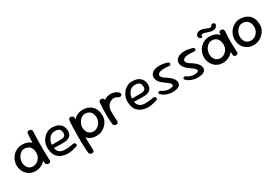

<svg xmlns="http://www.w3.org/2000/svg" viewBox="73 -1836 4648 3216"><g transform="rotate(-30 2397.5 -228.0)"><path d="M275.2 -2.1Q224 -1.8 181.5 -20.2Q139 -38.8 107.8 -71.8Q76.6 -104.9 59.8 -148.8Q42.9 -192.6 42.9 -242.6Q43.2 -296 62.5 -342.7Q81.8 -389.4 115.4 -424.4Q149 -459.5 193.7 -479.4Q238.4 -499.2 289.6 -499.6Q362.5 -500 415.6 -473.5Q468.6 -447 497.2 -391.5Q525.9 -336 525.9 -250Q525.9 -200 508.3 -155.5Q490.8 -111 457.8 -76.8Q424.9 -42.6 378.7 -22.8Q332.5 -2.9 275.2 -2.1ZM279.1 -92Q309.9 -92 338.3 -105.4Q366.8 -118.9 388.6 -142.1Q410.4 -165.2 423.3 -195.4Q436.2 -225.5 436.2 -258.9Q436.2 -315.2 417.8 -351.5Q399.4 -387.8 367.9 -405.2Q336.4 -422.8 295 -422.8Q264.6 -422.8 237.3 -407.2Q210 -391.6 189.6 -365.6Q169.2 -339.5 157.6 -307.4Q146 -275.4 146 -242Q146 -198.6 162.3 -164.4Q178.6 -130.2 208.7 -111.1Q238.8 -92 279.1 -92ZM525.8 -0.2Q509.4 -0.2 498.9 -6.5Q488.4 -12.8 482.2 -21.3Q476 -29.9 473.7 -36.1Q471.4 -42.4 471.4 -42.4Q466.8 -85.4 464.2 -141.4Q461.8 -197.5 461.1 -260Q460.4 -322.5 461.9 -385.7Q463.4 -448.9 466.4 -507.9Q469.4 -567 473.4 -616Q473.4 -616 474.8 -621.3Q476.2 -626.6 481.1 -633.8Q485.9 -641 495.6 -645.8Q505.2 -650.5 521.5 -649.4Q538.5 -648.2 548.2 -641Q558 -633.8 562.6 -624.6Q567.2 -615.5 568.7 -608.8Q570.1 -602.1 570.1 -602.1Q567.2 -562.9 565.4 -508.9Q563.6 -454.9 562.6 -393.6Q561.6 -332.2 561.9 -269.1Q562.2 -205.9 563.9 -146.6Q565.5 -87.4 568.5 -38.4Q568.5 -38.4 567.4 -32.6Q566.4 -26.8 562.5 -19.3Q558.6 -11.9 549.8 -6.1Q541 -0.2 525.8 -0.2Z M842.2 10.4Q776.2 -1.4 735.7 -27.6Q695.1 -53.8 673.6 -89.6Q652 -125.4 644.4 -166.3Q636.9 -207.2 636.5 -247.2Q636.1 -292.1 653.7 -337.8Q671.2 -383.4 704.7 -420.9Q738.1 -458.5 785.4 -479.9Q832.6 -501.2 890.6 -497.2Q949.6 -493.2 986.8 -474.6Q1024 -455.9 1044.2 -428.8Q1064.5 -401.8 1072.4 -371.6Q1080.2 -341.5 1080.6 -314.6Q1080.4 -265.1 1054.6 -231.6Q1028.8 -198.1 974.5 -185.9Q958.5 -182.5 934.4 -181.2Q910.4 -179.9 882.8 -179.9Q855.2 -179.9 828.4 -180.8Q801.5 -181.6 779.4 -182.8Q757.4 -184 743.8 -184.7Q730.2 -185.4 730.2 -185.4Q733 -157.2 747.9 -130.8Q762.8 -104.4 791.3 -87Q819.9 -69.6 863 -66.9Q900.1 -65.8 932.2 -68.1Q964.4 -70.4 988.6 -74.1Q1012.9 -77.8 1026.1 -80.9Q1039.4 -84.1 1039.4 -84.1Q1039.4 -84.1 1044.4 -84.4Q1049.5 -84.8 1057.4 -84Q1065.2 -83.2 1073 -78.6Q1080.8 -73.9 1085.8 -63.2Q1091.5 -53.1 1090.2 -45.6Q1088.9 -38 1085.1 -32.7Q1081.2 -27.4 1077.6 -24.9Q1073.9 -22.4 1073.9 -22.4Q1073.9 -22.4 1052.8 -14.9Q1031.6 -7.5 997.2 0.9Q962.8 9.4 922.1 13.2Q881.4 17.1 842.2 10.4ZM730 -247 925.5 -249.2Q925.5 -249.2 932.8 -250.4Q940 -251.5 950.7 -254.9Q961.4 -258.2 971.9 -266.1Q982.4 -274 989.3 -287.4Q996.2 -300.8 996.2 -322Q996.2 -356.8 984.1 -379.9Q972 -403.1 944.1 -413.8Q916.1 -424.4 866.4 -421.1Q831.4 -418.9 804.8 -399.6Q778.1 -380.2 760.4 -352.2Q742.8 -324.2 735.1 -295.8Q727.4 -267.2 730 -247Z M1454.8 -2.1Q1395.6 -2.1 1352.2 -21.4Q1308.8 -40.6 1280.9 -74.1Q1253.1 -107.5 1239.4 -151.6Q1225.8 -195.6 1225.8 -245.6Q1225.8 -300.9 1243.1 -347.8Q1260.5 -394.6 1292.6 -428.6Q1324.8 -462.5 1369.6 -481.2Q1414.5 -500 1469.1 -499.6Q1520.4 -499.2 1563.8 -483.1Q1607.2 -467 1639.8 -435.4Q1672.4 -403.8 1690.4 -356.8Q1708.4 -309.8 1708.4 -247Q1708.8 -197 1688.6 -152.7Q1668.4 -108.4 1633 -74.6Q1597.6 -40.8 1551.8 -21.4Q1506 -2.1 1454.8 -2.1ZM1241.6 213.1Q1225.2 213.1 1214.8 206.9Q1204.2 200.6 1198.2 191.9Q1192.2 183.2 1189.9 177Q1187.6 170.8 1187.6 170.8Q1183.6 127.8 1180.8 65.5Q1177.9 3.2 1177.2 -67.6Q1176.5 -138.5 1177.3 -210.6Q1178.1 -282.6 1180.9 -347.4Q1183.8 -412.1 1187.8 -460.1Q1187.8 -460.1 1189.2 -465.8Q1190.6 -471.4 1195.4 -478.4Q1200.2 -485.5 1209.9 -490.6Q1219.6 -495.6 1235.9 -494.5Q1252.9 -493.4 1262.6 -486.1Q1272.4 -478.9 1277 -469.8Q1281.6 -460.6 1283.1 -453.9Q1284.5 -447.2 1284.5 -447.2Q1281.6 -407.4 1280 -347.7Q1278.4 -288 1277.9 -218.1Q1277.4 -148.2 1278.1 -76.4Q1278.8 -4.5 1280.2 60.8Q1281.8 126 1284.8 175Q1284.8 175 1283.7 180.8Q1282.6 186.6 1278.6 194.1Q1274.5 201.5 1265.7 207.3Q1256.9 213.1 1241.6 213.1ZM1447 -92.4Q1478.5 -92.4 1507.5 -106.8Q1536.5 -121.1 1558.5 -145.2Q1580.5 -169.4 1593.4 -200.4Q1606.4 -231.5 1606.4 -264.9Q1606.4 -320.5 1587.2 -355.2Q1568 -390 1536.7 -406.2Q1505.4 -422.4 1467.8 -422.4Q1437.4 -422.4 1409.5 -407Q1381.6 -391.6 1360.3 -365.6Q1339 -339.5 1326.4 -307.2Q1313.9 -275 1313.9 -240.9Q1313.9 -198.6 1330.2 -164.8Q1346.5 -131 1376.6 -111.7Q1406.6 -92.4 1447 -92.4Z M1824.9 -114.4Q1812.4 -113 1804.8 -119.8Q1797.2 -126.6 1793.6 -136.3Q1790 -146 1788.7 -153.8Q1787.4 -161.6 1787.4 -161.6Q1783.8 -179 1781.9 -188.6Q1780 -198.2 1780.1 -206.6Q1780.1 -214.9 1780.7 -227.8Q1781.2 -240.8 1781.9 -264.1Q1785.9 -323.1 1805.6 -368.1Q1825.2 -413 1860.2 -443Q1895.2 -473 1942.5 -487.1Q1984.9 -496.6 2020.9 -493.8Q2056.9 -490.9 2086.4 -478.2Q2115.9 -465.6 2139 -445.6Q2139 -445.6 2142.8 -441.6Q2146.6 -437.6 2151.3 -430.8Q2156 -424 2158.4 -415.6Q2160.8 -407.1 2158.6 -398Q2156.4 -388.9 2145.5 -380Q2135.1 -371.2 2122 -371.7Q2108.9 -372.1 2097.1 -377.1Q2085.4 -382 2077.6 -386.6Q2069.9 -391.2 2069.9 -391.2Q2047.2 -407.2 2018.6 -407.4Q1989.9 -407.5 1960.5 -393.5Q1920.4 -375.5 1897.9 -342.2Q1875.4 -308.9 1869.2 -263.2Q1866.6 -237.9 1865.2 -222.6Q1863.9 -207.4 1863.2 -196.9Q1862.5 -186.4 1862.8 -175.1Q1863.1 -163.9 1864.1 -145.5Q1864.1 -145.5 1861.8 -138.5Q1859.5 -131.5 1851.1 -124.3Q1842.8 -117.1 1824.9 -114.4ZM1829.1 -1Q1814.6 -1.8 1805.1 -7.2Q1795.5 -12.8 1789.5 -20.2Q1783.5 -27.6 1781.2 -32.9Q1778.9 -38.2 1778.9 -38.2Q1772.9 -92.2 1770.4 -143Q1767.9 -193.8 1767.9 -244.4Q1767.9 -295.1 1770.7 -348.9Q1773.5 -402.6 1778.5 -463.2Q1778.5 -463.2 1779.8 -468.6Q1781 -473.9 1785.2 -481.1Q1789.5 -488.2 1799.4 -493.4Q1809.2 -498.5 1825.5 -498.1Q1842.9 -497.8 1852.8 -490.7Q1862.8 -483.6 1867.6 -474.3Q1872.4 -465 1873.8 -458.1Q1875.2 -451.2 1875.2 -451.2Q1871.6 -401.4 1869.8 -353Q1868 -304.6 1868 -254.8Q1868 -204.9 1869.6 -151.4Q1871.2 -97.9 1874.9 -38.8Q1874.9 -38.8 1873.8 -32.8Q1872.8 -26.8 1868.5 -19.1Q1864.2 -11.5 1854.9 -5.9Q1845.5 -0.2 1829.1 -1Z M2391.2 10.4Q2325.2 -1.4 2284.7 -27.6Q2244.1 -53.8 2222.6 -89.6Q2201 -125.4 2193.4 -166.3Q2185.9 -207.2 2185.5 -247.2Q2185.1 -292.1 2202.7 -337.8Q2220.2 -383.4 2253.7 -420.9Q2287.1 -458.5 2334.4 -479.9Q2381.6 -501.2 2439.6 -497.2Q2498.6 -493.2 2535.8 -474.6Q2573 -455.9 2593.2 -428.8Q2613.5 -401.8 2621.4 -371.6Q2629.2 -341.5 2629.6 -314.6Q2629.4 -265.1 2603.6 -231.6Q2577.8 -198.1 2523.5 -185.9Q2507.5 -182.5 2483.4 -181.2Q2459.4 -179.9 2431.8 -179.9Q2404.2 -179.9 2377.4 -180.8Q2350.5 -181.6 2328.4 -182.8Q2306.4 -184 2292.8 -184.7Q2279.2 -185.4 2279.2 -185.4Q2282 -157.2 2296.9 -130.8Q2311.8 -104.4 2340.3 -87Q2368.9 -69.6 2412 -66.9Q2449.1 -65.8 2481.2 -68.1Q2513.4 -70.4 2537.6 -74.1Q2561.9 -77.8 2575.1 -80.9Q2588.4 -84.1 2588.4 -84.1Q2588.4 -84.1 2593.4 -84.4Q2598.5 -84.8 2606.4 -84Q2614.2 -83.2 2622 -78.6Q2629.8 -73.9 2634.8 -63.2Q2640.5 -53.1 2639.2 -45.6Q2637.9 -38 2634.1 -32.7Q2630.2 -27.4 2626.6 -24.9Q2622.9 -22.4 2622.9 -22.4Q2622.9 -22.4 2601.8 -14.9Q2580.6 -7.5 2546.2 0.9Q2511.8 9.4 2471.1 13.2Q2430.4 17.1 2391.2 10.4ZM2279 -247 2474.5 -249.2Q2474.5 -249.2 2481.8 -250.4Q2489 -251.5 2499.7 -254.9Q2510.4 -258.2 2520.9 -266.1Q2531.4 -274 2538.3 -287.4Q2545.2 -300.8 2545.2 -322Q2545.2 -356.8 2533.1 -379.9Q2521 -403.1 2493.1 -413.8Q2465.1 -424.4 2415.4 -421.1Q2380.4 -418.9 2353.8 -399.6Q2327.1 -380.2 2309.4 -352.2Q2291.8 -324.2 2284.1 -295.8Q2276.4 -267.2 2279 -247Z M2902.2 -72.1Q2962.4 -73.6 2976.8 -91.1Q2991.1 -108.5 2964.9 -141.2Q2953.9 -155.2 2932.1 -171.1Q2910.4 -186.9 2884.4 -205.4Q2858.5 -223.9 2834.1 -245.6Q2809.8 -267.4 2792 -293.1Q2774.2 -318.8 2769.2 -349.8Q2762.5 -391.1 2781.4 -424.4Q2800.2 -457.8 2843.1 -477.2Q2885.9 -496.8 2951.8 -496.2Q3017.6 -495.8 3105.5 -468.5Q3105.5 -468.5 3109.2 -466.2Q3112.9 -463.9 3116.9 -458.8Q3121 -453.6 3123.8 -446.7Q3126.6 -439.8 3124.9 -430.5Q3123.1 -422.8 3118.7 -418.2Q3114.2 -413.6 3108.6 -411.5Q3103 -409.4 3098.9 -409Q3094.9 -408.6 3094.9 -408.6Q3094.9 -408.6 3084 -409.9Q3073.1 -411.1 3054.9 -412.2Q3036.6 -413.2 3014.6 -413.7Q2992.5 -414.1 2970 -412.7Q2947.5 -411.2 2927.8 -407.3Q2908.1 -403.4 2894.9 -394.9Q2877.1 -382.6 2870.6 -368.8Q2864.1 -354.9 2869.8 -338.4Q2875.4 -321.9 2894.8 -303.1Q2914.1 -284.4 2949.1 -263.4Q2999.1 -233.4 3032.9 -199.1Q3066.6 -164.8 3078.8 -129.4Q3090.9 -94.1 3075.9 -59.1Q3065.8 -35.5 3035.9 -20.8Q3006.1 -6.1 2965.1 -1.6Q2924.1 3 2878.8 -3.5Q2833.5 -10 2790.2 -28.9Q2747 -47.8 2715 -80.8Q2715 -80.8 2712.6 -84Q2710.2 -87.2 2707.9 -92.6Q2705.5 -98 2706 -104.3Q2706.5 -110.6 2712.2 -117.4Q2718.2 -123.8 2725.6 -125.5Q2732.9 -127.2 2739.7 -126Q2746.5 -124.8 2751.1 -123.1Q2755.8 -121.5 2755.8 -121.5Q2755.8 -121.5 2767.7 -113.8Q2779.6 -106.1 2800.3 -95.7Q2821 -85.2 2847.4 -78.1Q2873.8 -71 2902.2 -72.1Z M3387.2 -72.1Q3447.4 -73.6 3461.8 -91.1Q3476.1 -108.5 3449.9 -141.2Q3438.9 -155.2 3417.1 -171.1Q3395.4 -186.9 3369.4 -205.4Q3343.5 -223.9 3319.1 -245.6Q3294.8 -267.4 3277 -293.1Q3259.2 -318.8 3254.2 -349.8Q3247.5 -391.1 3266.4 -424.4Q3285.2 -457.8 3328.1 -477.2Q3370.9 -496.8 3436.8 -496.2Q3502.6 -495.8 3590.5 -468.5Q3590.5 -468.5 3594.2 -466.2Q3597.9 -463.9 3601.9 -458.8Q3606 -453.6 3608.8 -446.7Q3611.6 -439.8 3609.9 -430.5Q3608.1 -422.8 3603.7 -418.2Q3599.2 -413.6 3593.6 -411.5Q3588 -409.4 3583.9 -409Q3579.9 -408.6 3579.9 -408.6Q3579.9 -408.6 3569 -409.9Q3558.1 -411.1 3539.9 -412.2Q3521.6 -413.2 3499.6 -413.7Q3477.5 -414.1 3455 -412.7Q3432.5 -411.2 3412.8 -407.3Q3393.1 -403.4 3379.9 -394.9Q3362.1 -382.6 3355.6 -368.8Q3349.1 -354.9 3354.8 -338.4Q3360.4 -321.9 3379.8 -303.1Q3399.1 -284.4 3434.1 -263.4Q3484.1 -233.4 3517.9 -199.1Q3551.6 -164.8 3563.8 -129.4Q3575.9 -94.1 3560.9 -59.1Q3550.8 -35.5 3520.9 -20.8Q3491.1 -6.1 3450.1 -1.6Q3409.1 3 3363.8 -3.5Q3318.5 -10 3275.2 -28.9Q3232 -47.8 3200 -80.8Q3200 -80.8 3197.6 -84Q3195.2 -87.2 3192.9 -92.6Q3190.5 -98 3191 -104.3Q3191.5 -110.6 3197.2 -117.4Q3203.2 -123.8 3210.6 -125.5Q3217.9 -127.2 3224.7 -126Q3231.5 -124.8 3236.1 -123.1Q3240.8 -121.5 3240.8 -121.5Q3240.8 -121.5 3252.7 -113.8Q3264.6 -106.1 3285.3 -95.7Q3306 -85.2 3332.4 -78.1Q3358.8 -71 3387.2 -72.1Z M3898.2 -2.1Q3847 -1.8 3804.5 -20.2Q3762 -38.8 3730.8 -71.8Q3699.6 -104.9 3682.8 -148.8Q3665.9 -192.6 3665.9 -242.6Q3666.2 -296 3685.5 -342.7Q3704.8 -389.4 3738.4 -424.4Q3772 -459.5 3816.7 -479.4Q3861.4 -499.2 3912.6 -499.6Q3985.5 -500 4038.6 -473.5Q4091.6 -447 4120.2 -391.5Q4148.9 -336 4148.9 -250Q4148.9 -200 4131.3 -155.5Q4113.8 -111 4080.8 -76.8Q4047.9 -42.6 4001.7 -22.8Q3955.5 -2.9 3898.2 -2.1ZM3902.1 -92Q3932.9 -92 3961.3 -105.4Q3989.8 -118.9 4011.6 -142.1Q4033.4 -165.2 4046.3 -195.4Q4059.2 -225.5 4059.2 -258.9Q4059.2 -315.2 4040.8 -351.5Q4022.4 -387.8 3990.9 -405.2Q3959.4 -422.8 3918 -422.8Q3887.6 -422.8 3860.3 -407.2Q3833 -391.6 3812.6 -365.6Q3792.2 -339.5 3780.6 -307.4Q3769 -275.4 3769 -242Q3769 -198.6 3785.3 -164.4Q3801.6 -130.2 3831.7 -111.1Q3861.8 -92 3902.1 -92ZM4151.5 -0.6Q4135 -0.6 4124.4 -6.8Q4113.9 -13 4108.9 -18.9Q4104 -24.8 4104 -24.8Q4097 -97.8 4093.2 -170.3Q4089.4 -242.9 4091.2 -318.9Q4093.1 -395 4100.1 -475.6Q4100.1 -475.6 4104.1 -481.6Q4108.1 -487.6 4118.6 -493.4Q4129 -499.2 4147.5 -498.1Q4165.2 -497 4174.8 -488.8Q4184.4 -480.6 4188.1 -470.2Q4191.8 -459.8 4192.4 -452.1Q4193.1 -444.5 4193.1 -444.5Q4189.1 -393.5 4186.6 -346.8Q4184.1 -300.1 4184.6 -252.5Q4185.1 -204.9 4187.1 -152.7Q4189.1 -100.5 4192.1 -39.1Q4192.1 -39.1 4191.2 -33.3Q4190.4 -27.5 4186.7 -20.1Q4183 -12.6 4174.7 -6.6Q4166.4 -0.6 4151.5 -0.6ZM3806.4 -548.1Q3797.2 -543 3787.5 -545.9Q3777.8 -548.8 3771.5 -553.4Q3765.2 -558 3765.2 -558Q3748.8 -574.2 3747.1 -592Q3745.4 -609.8 3754.4 -626.2Q3763.4 -642.6 3781 -653.8Q3798.6 -664.9 3820.8 -667.2Q3857.9 -671.6 3887.9 -662.1Q3918 -652.5 3946.2 -639.6Q3974.4 -626.8 4005.2 -620.6Q4017 -620.6 4025.7 -626.4Q4034.4 -632.2 4040.2 -642.9Q4040.2 -642.9 4044.3 -648.5Q4048.4 -654.1 4057.4 -658.8Q4066.4 -663.5 4081.4 -660.2Q4095.9 -657 4102.4 -649.6Q4109 -642.2 4111.1 -634.8Q4113.2 -627.2 4112.9 -622Q4112.5 -616.8 4112.5 -616.8Q4108.4 -598.2 4090.1 -579.9Q4071.8 -561.6 4036 -556.4Q4015.4 -552.9 3988.2 -558.6Q3961 -564.4 3933.4 -574.2Q3905.8 -584 3880.6 -592.4Q3864.2 -596.4 3848.2 -596Q3832.1 -595.6 3822.6 -591.2Q3813.1 -586.8 3815.6 -577.9Q3815.6 -577.9 3817 -572.5Q3818.4 -567.1 3816.9 -560.4Q3815.5 -553.6 3806.4 -548.1Z M4493.9 -2.1Q4441.5 -2.1 4398.2 -20.8Q4355 -39.5 4323.8 -72.4Q4292.6 -105.2 4275.6 -149.1Q4258.5 -192.9 4258.5 -242.6Q4258.5 -292.6 4277.4 -339.1Q4296.2 -385.6 4329.9 -421.8Q4363.5 -458 4408.6 -479Q4453.6 -500 4506 -500Q4558.4 -500 4603.1 -485Q4647.9 -470 4681.6 -439.3Q4715.2 -408.6 4733.8 -361.5Q4752.4 -314.3 4752.4 -250.2Q4752.4 -200 4732 -155.1Q4711.6 -110.2 4675.5 -75.9Q4639.4 -41.5 4592.8 -21.8Q4546.2 -2.1 4493.9 -2.1ZM4493.3 -91.2Q4524.6 -91.2 4553.1 -104.5Q4581.6 -117.8 4603.6 -140.8Q4625.6 -163.8 4638.6 -193.3Q4651.5 -222.9 4651.5 -256.2Q4651.5 -312.2 4633.1 -348.3Q4614.6 -384.4 4582.8 -401.7Q4551 -419 4509.3 -419Q4478.4 -419 4451.1 -403.6Q4423.8 -388.2 4403.4 -362.4Q4383 -336.5 4371.2 -304.8Q4359.4 -273.1 4359.4 -240.3Q4359.4 -196.6 4375.9 -162.8Q4392.4 -129.1 4422.6 -110.2Q4452.9 -91.2 4493.3 -91.2Z"/></g></svg>

Font: Sour Gummy Black
Style: Regular
Weight: 900
Version: Version 1.000